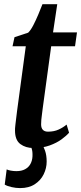

<svg xmlns="http://www.w3.org/2000/svg" viewBox="-20 -710 394 934"><path d="M187.5 -181Q185.5 -164 183.8 -151.2Q182 -138.5 181 -127.5Q180 -116.5 180 -105Q180 -87.5 188.5 -78.5Q197 -69.5 213.5 -69.5Q243 -69.5 265.2 -79.8Q287.5 -90 304 -104L316 -64.5Q303 -49.5 279.5 -32.2Q256 -15 221.8 -2.5Q187.5 10 142 10Q105 10 79 -9.2Q53 -28.5 53 -75Q53 -79.5 53.2 -85.8Q53.5 -92 54.8 -102.5Q56 -113 58 -129.2Q60 -145.5 63 -170L105.5 -485H41L50.5 -529L117 -551Q129.5 -563 142 -587.2Q154.5 -611.5 166.2 -639.2Q178 -667 186.5 -689.5H258.5L238 -552.5H354.5L345 -485H229ZM78 205Q57.5 205 36.5 200.2Q15.5 195.5 3 188L12.5 114Q19 117.5 32.5 120Q46 122.5 60 122.5Q85 122.5 102 113.2Q119 104 128 87.8Q137 71.5 138 50.5Q139 26.5 134 12.5Q129 -1.5 125.5 -13L154.5 -15L182 -13Q191.5 1 199.2 23.2Q207 45.5 207 76Q207 108 192.5 137.8Q178 167.5 149.2 186.2Q120.5 205 78 205Z"/></svg>

Font: Merriweather 24pt SemiBold
Style: Italic
Weight: 600
Italic angle: -7.8°
Version: Version 2.101